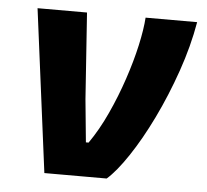

<svg xmlns="http://www.w3.org/2000/svg" viewBox="-44 -593 689 640"><g transform="rotate(5 300.0 -273.0)"><path d="M127 0 56.5 -545.5H222L242 -257.5L256 -114H265Q297.5 -160.5 324.2 -218.8Q351 -277 371.2 -337.5Q391.5 -398 403.5 -452.2Q415.5 -506.5 418 -545.5H590.5Q576.5 -464 547 -379.2Q517.5 -294.5 480.5 -218.2Q443.5 -142 405.2 -84.8Q367 -27.5 335.5 0Z"/></g></svg>

Font: Spline Sans Mono
Style: Bold Italic
Weight: 700
Italic angle: -4°
Monospace: yes
Version: Version 1.004